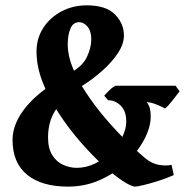

<svg xmlns="http://www.w3.org/2000/svg" viewBox="-20 -690 697 724"><path d="M657.2 -345.7Q646 -331.5 629.9 -310.5Q613.8 -289.6 602.5 -281.2Q585.9 -289.6 567.4 -296.9Q548.8 -304.2 533.2 -304.7Q543 -292.5 545.7 -278.8Q548.3 -265.1 548.3 -251Q548.3 -210.9 524.4 -165Q500.5 -119.1 457.8 -78.4Q415 -37.6 358.4 -12Q301.8 13.7 236.8 13.7Q137.2 13.7 82.3 -31Q27.3 -75.7 27.3 -162.6Q27.3 -225.1 79.3 -288.3Q131.3 -351.6 250 -418Q292 -441.4 308.1 -476.1Q324.2 -510.7 324.2 -541Q324.2 -573.2 309.8 -589.8Q295.4 -606.4 278.3 -606.4Q255.9 -606.4 245.6 -582.3Q235.4 -558.1 235.4 -522Q235.4 -480.5 254.4 -433.8Q273.4 -387.2 305.2 -339.4Q336.9 -291.5 375.2 -246.3Q413.6 -201.2 452.6 -162.4Q491.7 -123.5 525.4 -95.2Q550.8 -73.7 577.9 -68.6Q605 -63.5 627 -68.4L635.3 -29.8Q609.4 -18.1 577.9 -8.1Q546.4 2 521.7 7.8Q497.1 13.7 490.2 13.7Q475.1 13.7 441.9 -8.3Q408.7 -30.3 366.5 -68.8Q324.2 -107.4 280.8 -157.7Q237.3 -208 200.2 -265.1Q163.1 -322.3 140.4 -381.1Q117.7 -439.9 117.7 -495.6Q117.7 -545.4 143.1 -584.7Q168.5 -624 211.7 -647Q254.9 -669.9 307.1 -669.9Q379.9 -669.9 413.6 -635.5Q447.3 -601.1 447.3 -556.2Q447.3 -523.9 424.6 -489.7Q401.9 -455.6 367.2 -424.6Q332.5 -393.6 296.4 -370.6Q241.2 -335.4 211.9 -303.5Q182.6 -271.5 171.9 -239.7Q161.1 -208 161.1 -172.4Q161.1 -129.4 177.7 -104Q194.3 -78.6 219.2 -67.9Q244.1 -57.1 269 -57.1Q304.7 -57.1 338.1 -73.2Q371.6 -89.4 398.2 -115.5Q424.8 -141.6 440.4 -172.1Q456.1 -202.6 456.1 -231.9Q456.1 -271 435.3 -291.5Q414.6 -312 387.7 -312L373 -329.1Q377.9 -335.4 392.3 -349.4Q406.7 -363.3 416 -366.7H642.1Z"/></svg>

Font: Namdhinggo ExtraBold
Style: Regular
Weight: 800
Designer: Victor Gaultney
Foundry: SIL International
Version: Version 3.001